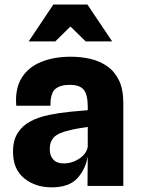

<svg xmlns="http://www.w3.org/2000/svg" viewBox="-20 -800 610 826"><path d="M202 6Q132 6 84 -33Q36 -72 36 -146.5Q36 -196 56.2 -228Q76.5 -260 111.5 -278.2Q146.5 -296.5 190.5 -305.5Q235 -314.5 281.8 -319.2Q328.5 -324 357.5 -326V-341Q357.5 -393 340.2 -414Q323 -435 280 -435Q239 -435 217.8 -417Q196.5 -399 197 -345H50Q44 -417 72.5 -463.8Q101 -510.5 156 -533.2Q211 -556 285 -556Q328 -556 368.5 -546.8Q409 -537.5 441 -515.2Q473 -493 491.8 -454.5Q510.5 -416 510.5 -357V0H356.5L357.5 -127.5Q348.5 -72.5 312.8 -33.2Q277 6 202 6ZM253.5 -97Q290 -97 320.8 -117.2Q351.5 -137.5 357.5 -168V-254Q337.5 -251 317 -247.5Q296.5 -244 281 -240Q231 -229 212.5 -209.8Q194 -190.5 194 -159.5Q194 -130.5 209.2 -113.8Q224.5 -97 253.5 -97ZM103.5 -622 209.5 -780.5H356L462.5 -622H348.5L283 -686L218 -622Z"/></svg>

Font: Spline Sans
Style: Bold
Weight: 700
Designer: Eben Sorkin, Mirko Velimirovic
Foundry: Sorkin Type
Version: Version 1.000; ttfautohint (v1.8.3)